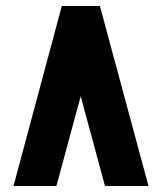

<svg xmlns="http://www.w3.org/2000/svg" viewBox="-20 -620 540 640"><path d="M330 0 249 -299 168 0H25L186 -600H313L475 0Z"/></svg>

Font: Reem Kufi
Style: Bold
Weight: 700
Designer: Khaled Hosny
Version: Version 1.001